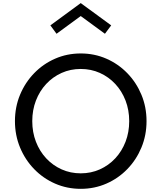

<svg xmlns="http://www.w3.org/2000/svg" viewBox="-20 -1178 1021 1214"><path d="M490.5 16Q577 16 652.5 -17Q728 -50 785 -108.8Q842 -167.5 874.2 -245.2Q906.5 -323 906.5 -412Q906.5 -501.5 874.2 -579Q842 -656.5 785 -715.2Q728 -774 652.5 -807Q577 -840 490.5 -840Q404 -840 328.5 -807Q253 -774 196 -715.2Q139 -656.5 106.8 -579Q74.5 -501.5 74.5 -412Q74.5 -323 106.8 -245.2Q139 -167.5 196 -108.8Q253 -50 328.5 -17Q404 16 490.5 16ZM490.5 -82Q425.5 -82 369.8 -107Q314 -132 272.2 -176.8Q230.5 -221.5 207.2 -281.8Q184 -342 184 -412Q184 -482 207.2 -542.2Q230.5 -602.5 272.2 -647.2Q314 -692 369.8 -717Q425.5 -742 490.5 -742Q555.5 -742 611.2 -717Q667 -692 708.8 -647.2Q750.5 -602.5 773.8 -542.2Q797 -482 797 -412Q797 -342 773.8 -281.8Q750.5 -221.5 708.8 -176.8Q667 -132 611.2 -107Q555.5 -82 490.5 -82ZM337.5 -964.5 490.5 -1076.5 643.5 -964.5 683 -1017.5 490.5 -1158.5 298.5 -1017.5Z"/></svg>

Font: Spartan Medium
Style: Regular
Weight: 500
Designer: Matt Bailey, Mirko Velimirovic
Foundry: Matt Bailey
Version: Version 1.003; ttfautohint (v1.8.3)